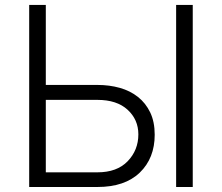

<svg xmlns="http://www.w3.org/2000/svg" viewBox="-20 -747 887 767"><path d="M96.6 -727.3H163V-407.7H369.3Q416.9 -407.7 458.6 -396Q500.4 -384.2 531.2 -359.7Q562.1 -335.2 580.1 -297.8Q598 -260.3 598 -208.8Q598 -115.1 538.4 -57.5Q478.7 0 369.3 0H96.6ZM163 -58.6H369.3Q447.4 -58.6 490.1 -103Q532.7 -147.4 532.7 -210.2Q532.7 -269.2 489.7 -308.6Q446.7 -348 369.3 -348H163ZM683.6 -727.3H750V0H683.6Z"/></svg>

Font: Inter P Light
Style: Regular
Weight: 300
Designer: Rasmus Andersson
Foundry: rsms
Version: Version 3.018;git-588b23468